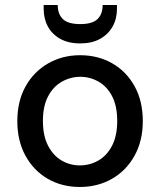

<svg xmlns="http://www.w3.org/2000/svg" viewBox="-20 -733 638 765"><path d="M298 12Q227 12 170.5 -20.5Q114 -53 81.5 -112.5Q49 -172 49 -250Q49 -330 82 -389Q115 -448 172 -480.5Q229 -513 299 -513Q371 -513 427.5 -480.5Q484 -448 516.5 -389Q549 -330 549 -250Q549 -172 516 -112.5Q483 -53 426 -20.5Q369 12 298 12ZM298 -74Q338 -74 372 -93.5Q406 -113 426.5 -152.5Q447 -192 447 -251Q447 -310 427 -349Q407 -388 373 -407.5Q339 -427 300 -427Q261 -427 226.5 -407.5Q192 -388 171.5 -349Q151 -310 151 -251Q151 -192 171.5 -152.5Q192 -113 225.5 -93.5Q259 -74 298 -74ZM300 -560Q253 -560 220.5 -578Q188 -596 171 -627Q154 -658 154 -698V-713H210Q210 -677 230.5 -657Q251 -637 300 -637Q348 -637 368.5 -657Q389 -677 389 -713H446V-698Q446 -658 428.5 -627Q411 -596 378.5 -578Q346 -560 300 -560Z"/></svg>

Font: DM Sans 17pt Medium
Style: Regular
Weight: 500
Version: Version 4.004;gftools[0.9.30]